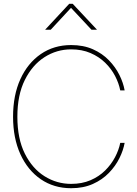

<svg xmlns="http://www.w3.org/2000/svg" viewBox="-20 -970 714 998"><path d="M349.6 8.3Q260.3 8.3 192.1 -38.3Q124 -85 85.9 -168.5Q47.9 -252 47.9 -363.3Q47.9 -475.1 85.9 -558.6Q124 -642.1 192.1 -689Q260.3 -735.8 349.6 -735.8Q413.6 -735.8 462.6 -714.1Q511.7 -692.4 546.1 -656.7Q580.6 -621.1 600.8 -580.1Q621.1 -539.1 627.9 -500H605Q597.7 -537.6 578.1 -575.2Q558.6 -612.8 526.6 -644Q494.6 -675.3 450.4 -694.3Q406.2 -713.4 349.6 -713.4Q274.9 -713.4 211.4 -672.9Q147.9 -632.3 109.1 -554.4Q70.3 -476.6 70.3 -363.3Q70.3 -249 109.1 -171.4Q147.9 -93.8 211.4 -54Q274.9 -14.2 349.6 -14.2Q406.2 -14.2 450.4 -33.2Q494.6 -52.2 526.4 -83.7Q558.1 -115.2 577.9 -152.8Q597.7 -190.4 605 -227.5H627.9Q621.1 -189 600.8 -147.9Q580.6 -106.9 546.1 -71.3Q511.7 -35.6 462.6 -13.7Q413.6 8.3 349.6 8.3ZM243.7 -815.4H215.3V-816.4L339.8 -950.2H357.9L483.4 -816.4V-815.4H455.6L349.1 -929.2Z"/></svg>

Font: Inter 28pt Thin
Style: Regular
Weight: 250
Designer: Rasmus Andersson
Foundry: rsms
Version: Version 4.001;git-66647c0bb